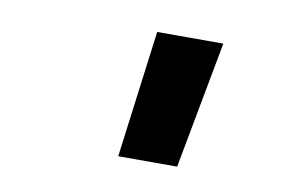

<svg xmlns="http://www.w3.org/2000/svg" viewBox="-45 -803 689 446"><g transform="rotate(10 300.0 -580.0)"><path d="M255 -430 294 -730H450L394 -430Z"/></g></svg>

Font: JetBrains Mono ExtraBold
Style: Italic
Weight: 800
Italic angle: -9°
Monospace: yes
Designer: Philipp Nurullin, Konstantin Bulenkov
Foundry: JetBrains
Version: Version 2.305; ttfautohint (v1.8.4.7-5d5b)